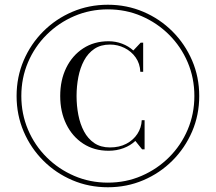

<svg xmlns="http://www.w3.org/2000/svg" viewBox="-20 -780 910 810"><path d="M444 -158Q483.5 -158 513 -173.5Q542.5 -189 559.5 -215Q576.5 -241 578 -273H590V-150H579.5L551 -185.5Q530.5 -166 501.2 -155Q472 -144 438 -144Q377 -144 331 -174Q285 -204 259.5 -256.2Q234 -308.5 234 -375Q234 -442 259.5 -494Q285 -546 331 -576Q377 -606 438 -606Q467.5 -606 494.8 -595.8Q522 -585.5 542.5 -567L573.5 -600H584V-477H572Q570.5 -512 552.2 -537.8Q534 -563.5 505.2 -577.8Q476.5 -592 444 -592Q405 -592 378 -573.8Q351 -555.5 334.5 -524.5Q318 -493.5 310.5 -454.8Q303 -416 303 -375Q303 -334 310.5 -295.2Q318 -256.5 334.5 -225.5Q351 -194.5 378 -176.2Q405 -158 444 -158ZM435 -760Q515 -760 584.8 -730.2Q654.5 -700.5 707.5 -647.5Q760.5 -594.5 790.5 -524.8Q820.5 -455 820.5 -375Q820.5 -295 790.5 -225.2Q760.5 -155.5 707.5 -102.5Q654.5 -49.5 584.8 -19.8Q515 10 435 10Q355 10 285.2 -19.8Q215.5 -49.5 162.5 -102.5Q109.5 -155.5 79.8 -225.2Q50 -295 50 -375Q50 -455 79.8 -524.8Q109.5 -594.5 162.5 -647.5Q215.5 -700.5 285.2 -730.2Q355 -760 435 -760ZM435 -9.5Q511 -9.5 577 -38Q643 -66.5 693.2 -116.5Q743.5 -166.5 771.8 -233Q800 -299.5 800 -375Q800 -451 771.8 -517.2Q743.5 -583.5 693.2 -633.5Q643 -683.5 577 -712Q511 -740.5 435 -740.5Q359.5 -740.5 293.2 -712Q227 -683.5 176.8 -633.5Q126.5 -583.5 98.2 -517.2Q70 -451 70 -375Q70 -299.5 98.2 -233Q126.5 -166.5 176.8 -116.5Q227 -66.5 293.2 -38Q359.5 -9.5 435 -9.5Z"/></svg>

Font: Bodoni Moda SC 11pt
Style: Regular
Weight: 400
Version: Version 2.005